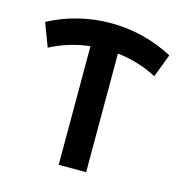

<svg xmlns="http://www.w3.org/2000/svg" viewBox="-105 -807 871 905"><g transform="rotate(15 330.5 -354.5)"><path d="M588 -520Q500 -567 395 -579V0H261V-579Q157 -567 68 -520L25 -634Q91 -670 168.5 -689.5Q246 -709 327 -709Q408 -709 485.5 -689.5Q563 -670 631 -633Z"/></g></svg>

Font: TypoPRO Montserrat Alternates
Style: Regular
Weight: 500
Designer: Julieta Ulanovsky
Foundry: Julieta Ulanovsky
Version: Version 6.001